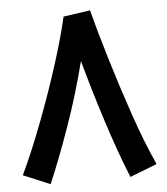

<svg xmlns="http://www.w3.org/2000/svg" viewBox="-51 -723 680 784"><g transform="rotate(-5 289.0 -330.5)"><path d="M452 15 563 -28Q521 -120 480.5 -238Q440 -356 405 -472Q370 -588 347 -677L237 -661Q220 -584 184.5 -472Q149 -360 104.5 -242.5Q60 -125 15 -30L125 16Q165 -77 211.5 -208Q258 -339 292 -474Q325 -353 366.5 -223.5Q408 -94 452 15Z"/></g></svg>

Font: Noto Sans Arabic UI SemiCondensed Semi
Style: Regular
Weight: 600
Width: 4
Designer: Nadine Chahine - Monotype Design Team
Foundry: Monotype Imaging Inc.
Version: Version 1.900